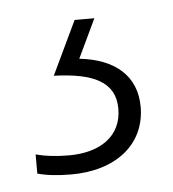

<svg xmlns="http://www.w3.org/2000/svg" viewBox="-32 -30 270 300"><g transform="rotate(-5 103.5 120.0)"><path d="M186 144C186 96 153 67 97 61L126 0H95L55 84C117 86 151 102 151 144C151 187 117 210 68 210C48 210 31 208 16 204V234C30 238 48 240 69 240C139 240 186 203 186 144Z"/></g></svg>

Font: Noto Sans Thai Looped SemiCondensed ExtraLight
Style: Regular
Weight: 200
Width: 4
Designer: Sasikarn Vongin, Ben Mitchell
Foundry: The Fontpad Ltd
Version: Version 1.001